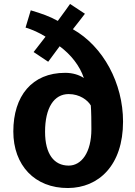

<svg xmlns="http://www.w3.org/2000/svg" viewBox="-20 -924 672 957"><path d="M46.4 -268.6C46.4 -100.6 152.8 14.2 319.3 13.2C471.7 12.2 593.3 -99.6 593.3 -317.9C593.3 -508.3 495.6 -691.9 343.3 -778.3C371.1 -813 403.3 -855.5 403.3 -855.5L329.1 -904.3C329.1 -904.3 295.4 -856 268.1 -819.8C229 -841.8 188 -856.4 133.3 -872.6L107.4 -786.6C141.6 -776.4 175.8 -760.7 207 -741.2L147.5 -664.6L220.2 -616.2L277.3 -693.4C332.5 -652.8 377.9 -596.2 397.9 -535.2C374 -550.8 342.8 -561 304.7 -561C139.6 -561 46.4 -445.8 46.4 -268.6ZM204.6 -267.1C204.6 -386.7 249 -455.1 322.3 -455.1C377.9 -455.1 417.5 -424.3 432.6 -398.4C435.1 -367.7 435.5 -316.4 435.5 -280.3C435.5 -163.1 385.7 -98.6 322.3 -98.6C249.5 -98.6 204.6 -155.8 204.6 -267.1Z"/></svg>

Font: Merriweather Sans
Style: Bold
Weight: 700
Designer: Eben Sorkin ( eben@eyebytes.com )
Foundry: Eben Sorkin
Version: Version 1.003